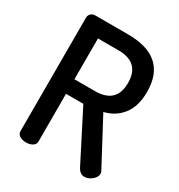

<svg xmlns="http://www.w3.org/2000/svg" viewBox="-173 -849 906 970"><g transform="rotate(30 279.5 -364.0)"><path d="M66 -35V-697Q66 -712 76 -721.5Q86 -731 101 -731H291Q521 -731 521 -527Q521 -443 482.5 -393.5Q444 -344 380 -329L520 -66Q524 -59 524 -51Q524 -31 503 -14Q482 3 460 3Q434 3 418 -28L272 -314H171V-35Q171 -19 155.5 -9.5Q140 0 118 0Q96 0 81 -9.5Q66 -19 66 -35ZM291 -637H171V-399H291Q415 -399 415 -518Q415 -637 291 -637Z"/></g></svg>

Font: AkaAcidDosis
Style: SemiBold
Weight: 600
Designer: Edgar Tolentino, Pablo Impallari, Igino Marini, Cyberella
Foundry: Edgar Tolentino, Pablo Impallari, Igino Marini, Cyberella
Version: Version 1.007